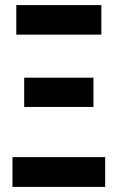

<svg xmlns="http://www.w3.org/2000/svg" viewBox="-20 -734 462 754"><path d="M44 -598H378V-714H44ZM75 -314H347V-429H75ZM29 0H393V-117H29Z"/></svg>

Font: Kathrein 77 Bold Condensed
Style: Regular
Weight: 700
Width: 3
Designer: Lazydogs Typefoundry, based on Open Sans by Ascender Corporation
Foundry: Lazydogs Typefoundry
Version: Version 1.003;PS 001.003;hotconv 1.0.88;makeotf.lib2.5.64775